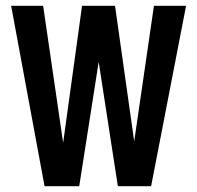

<svg xmlns="http://www.w3.org/2000/svg" viewBox="-20 -645 682 665"><path d="M321.8 -430.7 254.4 0H134.3L18.6 -625H129.4L198.7 -150.4L264.2 -625H378.4L444.8 -155.3L513.2 -625H624.5L503.4 0H388.2Z"/></svg>

Font: tigers
Style: Regular
Weight: 400
Designer: vernon adams
Foundry: vernon adams
Version: Version 1.2